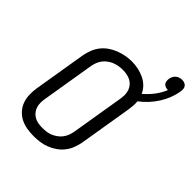

<svg xmlns="http://www.w3.org/2000/svg" viewBox="-241 -1030 1183 1183"><g transform="rotate(45 350.0 -438.5)"><path d="M253 8Q223 8 193.5 3Q164 -2 138.5 -15Q113 -28 94 -49.5Q75 -71 65.5 -97.5Q56 -124 55 -154.5Q54 -185 59 -215L116 -560Q121 -586 131 -612Q141 -638 158.5 -660.5Q176 -683 200 -699.5Q224 -716 250 -726Q276 -736 303 -741Q330 -746 357 -746Q386 -746 413.5 -740Q441 -734 466 -722Q491 -710 510 -691Q529 -672 540 -647Q572 -674 597.5 -707.5Q623 -741 638 -778Q638 -778 637.5 -778Q637 -778 637 -778Q626 -778 616.5 -781.5Q607 -785 600.5 -792.5Q594 -800 593 -810.5Q592 -821 593 -831Q595 -842 600 -852.5Q605 -863 614 -870.5Q623 -878 634 -881.5Q645 -885 656 -885Q667 -885 677 -881Q687 -877 693 -869Q699 -861 700 -850Q701 -839 699 -828Q694 -795 681.5 -762.5Q669 -730 650 -700Q631 -670 606.5 -643.5Q582 -617 554 -596Q556 -577 554.5 -558Q553 -539 550 -520L493 -175Q488 -149 478 -123Q468 -97 450.5 -74.5Q433 -52 409 -35.5Q385 -19 359 -9Q333 1 306 4.5Q279 8 253 8ZM254 -66Q272 -66 289.5 -68Q307 -70 324 -77Q341 -84 356.5 -95Q372 -106 383.5 -121Q395 -136 401.5 -153Q408 -170 411 -187L468 -532Q471 -551 471 -569Q471 -587 465.5 -603.5Q460 -620 449 -633.5Q438 -647 422.5 -655Q407 -663 389.5 -666.5Q372 -670 353 -670Q335 -670 318 -667Q301 -664 284 -657.5Q267 -651 251.5 -639.5Q236 -628 225 -613.5Q214 -599 207.5 -582Q201 -565 198 -548L141 -203Q138 -185 138 -166.5Q138 -148 143.5 -131.5Q149 -115 160 -102Q171 -89 186 -80.5Q201 -72 218.5 -69Q236 -66 254 -66Z"/></g></svg>

Font: Iosevka Curly Extended
Style: Italic
Weight: 400
Width: 7
Italic angle: -9°
Monospace: yes
Designer: Belleve Invis
Foundry: Belleve Invis
Version: Version 11.1.0; ttfautohint (v1.8.3)